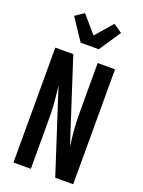

<svg xmlns="http://www.w3.org/2000/svg" viewBox="-180 -1072 860 1154"><g transform="rotate(20 250.0 -495.5)"><path d="M59 0V-735H174L345 -207Q342 -236 338.5 -265Q335 -294 333 -323.5Q331 -353 330.5 -382.5Q330 -412 330 -441V-735H441V0H326L155 -528Q158 -499 161.5 -470Q165 -441 167 -411.5Q169 -382 169.5 -352.5Q170 -323 170 -294V0ZM192 -815 100 -953 156 -991 250 -882 344 -991 400 -953 308 -815Z"/></g></svg>

Font: Moesevka
Style: Bold
Weight: 700
Monospace: yes
Designer: Belleve Invis
Foundry: Belleve Invis
Version: Version 32.5.0; ttfautohint (v1.8.4)